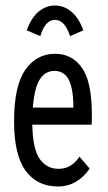

<svg xmlns="http://www.w3.org/2000/svg" viewBox="-20 -666 390 696"><path d="M190 10Q115 10 73 -47Q31 -104 31 -227Q31 -354 71.5 -412.5Q112 -471 180 -471Q241 -471 277 -420.5Q313 -370 313 -248Q313 -229 312 -214H97Q99 -124 124.5 -89Q150 -54 192 -54Q217 -54 235.5 -65.5Q254 -77 268 -98L305 -55Q284 -24 255 -7Q226 10 190 10ZM99 -276H246Q246 -344 229.5 -376.5Q213 -409 177 -409Q145 -409 125 -379.5Q105 -350 99 -276ZM126 -535 77 -556Q93 -601 119.5 -623.5Q146 -646 179 -646Q212 -646 239 -623.5Q266 -601 282 -556L234 -535Q215 -594 179 -594Q144 -594 126 -535Z"/></svg>

Font: Inconsolata ExtraCondensed Medium
Style: Regular
Weight: 500
Width: 2
Monospace: yes
Designer: Raph Levien, Cyreal, Brenton Simpson
Foundry: Raph Levien, Cyreal, Google
Version: Version 3.001; ttfautohint (v1.8.2.53-6de2)